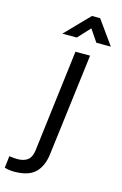

<svg xmlns="http://www.w3.org/2000/svg" viewBox="-196 -774 674 1064"><g transform="rotate(15 141.0 -242.5)"><path d="M-1 230Q-13 230 -28.5 228Q-44 226 -56 222L-48 154Q-36 156 -23.5 157Q-11 158 -1 158Q36 158 57.5 141.5Q79 125 84 85L156 -500H240L167 86Q158 156 119.5 193Q81 230 -1 230ZM60 -578 193 -715H240L338 -578H255L184 -683H240L143 -578Z"/></g></svg>

Font: Inclusive Sans
Style: Italic
Weight: 400
Italic angle: -7°
Designer: Olivia King
Foundry: Olivia King
Version: Version 2.004